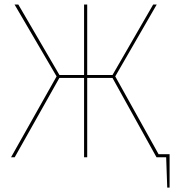

<svg xmlns="http://www.w3.org/2000/svg" viewBox="-20 -701 776 856"><path d="M686.9 -13.6 493.8 -360.4 678.8 -680.9H663L481.6 -366.6H368.8V-680.9H354.8V-366.6H245L61.6 -680.9H44.8L232.3 -360.4L29.3 0H45.6L244.6 -353.4H354.8V0H368.8V-353.4H481.6L677.7 0H720.8L725.6 135.3H736.1V-13.6Z"/></svg>

Font: Fira Sans Hair
Style: Regular
Weight: 100
Designer: bBox Type GmbH & Carrois Corporate GbR & Edenspiekermann AG
Foundry: bBox Type GmbH & Carrois Corporate GbR & Edenspiekermann AG
Version: Version 4.300;PS 004.300;hotconv 1.0.88;makeotf.lib2.5.64775